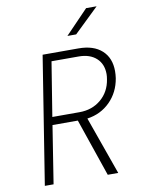

<svg xmlns="http://www.w3.org/2000/svg" viewBox="-101 -1014 801 1082"><g transform="rotate(-10 300.0 -473.0)"><path d="M66 0 182 -730H387Q473 -730 520.5 -687Q568 -644 568 -568Q568 -549 565 -528Q552 -449 499 -396Q446 -343 368 -332L486 0H426L313 -330H168L116 0ZM330 -375Q403 -375 453.5 -417.5Q504 -460 515 -530Q518 -547 518 -560Q518 -618 481 -651.5Q444 -685 380 -685H225L175 -375ZM388 -810H338L469 -946H529Z"/></g></svg>

Font: JetBrains Mono Extra Light
Style: Italic
Weight: 200
Italic angle: -9°
Monospace: yes
Designer: Philipp Nurullin, Konstantin Bulenkov
Foundry: JetBrains
Version: 2.002